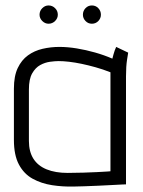

<svg xmlns="http://www.w3.org/2000/svg" viewBox="-20 -680 523 704"><path d="M158 -660Q145 -660 135 -650Q125 -640 125 -626Q125 -613 135 -603Q145 -593 158 -593Q172 -593 182 -603Q192 -613 192 -626Q192 -640 182 -650Q172 -660 158 -660ZM317 -660Q303 -660 293.5 -650Q284 -640 284 -626Q284 -613 293.5 -603Q303 -593 317 -593Q331 -593 340.5 -603Q350 -613 350 -626Q350 -640 340.5 -650Q331 -660 317 -660ZM450 -487 406 -508Q400 -495 396 -480Q392 -465 392 -465Q362 -478 328.5 -487.5Q295 -497 261.5 -502.5Q228 -508 198 -508Q166 -508 136 -501Q106 -494 82.5 -477Q59 -460 45 -430.5Q31 -401 31 -355V-167Q31 -111 49.5 -76.5Q68 -42 100 -24.5Q132 -7 171 -1Q210 5 250 4Q265 4 289 3Q313 2 339.5 1Q366 0 389.5 -1.5Q413 -3 428 -3.5Q443 -4 442 -4V-400Q442 -437 446 -462Q450 -487 450 -487ZM86 -163V-352Q86 -390 98 -411Q110 -432 127.5 -441.5Q145 -451 163.5 -453.5Q182 -456 195 -456Q212 -456 233.5 -453.5Q255 -451 279 -446Q303 -441 330 -433.5Q357 -426 385 -415V-52Q385 -52 372 -51Q359 -50 336.5 -49Q314 -48 286 -47Q258 -46 228 -46Q183 -46 151 -59Q119 -72 102.5 -98Q86 -124 86 -163Z"/></svg>

Font: AdventPro_ExpandedRegular
Style: ExpandedRegular
Weight: 400
Width: 7
Designer: VivaRado, Andreas Kalpakidis
Foundry: VivaRado, Andreas Kalpakidis
Version: Version 3.000